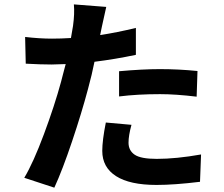

<svg xmlns="http://www.w3.org/2000/svg" viewBox="-20 -827 1040 892"><path d="M533.2 -378.9V-496.1Q642.6 -505.9 722.7 -505.9Q810.5 -505.9 897.5 -497.1L893.6 -377.9Q795.9 -389.6 723.6 -389.6Q618.2 -389.6 533.2 -378.9ZM611.3 -697.3V-572.3Q514.6 -551.8 418.9 -540Q407.2 -480.5 388.7 -413.1Q359.4 -302.7 314.9 -170.4Q270.5 -38.1 232.4 44.9L92.8 -1Q134.8 -71.3 184.1 -203.6Q233.4 -335.9 263.7 -447.3Q264.6 -453.1 272.9 -482.9Q281.2 -512.7 285.2 -529.3Q238.3 -527.3 219.7 -527.3Q169.9 -527.3 99.6 -531.2L96.7 -655.3Q164.1 -647.5 221.7 -647.5Q263.7 -647.5 309.6 -650.4Q319.3 -705.1 319.3 -707Q327.1 -763.7 323.2 -806.6L473.6 -794.9Q470.7 -784.2 453.1 -702.1L445.3 -664.1Q522.5 -675.8 611.3 -697.3ZM471.7 -257.8 590.8 -247.1Q577.1 -197.3 577.1 -164.1Q577.1 -127.9 605.5 -108.4Q633.8 -88.9 708 -88.9Q798.8 -88.9 914.1 -109.4L909.2 17.6Q790 32.2 707 32.2Q583 32.2 519 -8.8Q455.1 -49.8 455.1 -126Q455.1 -174.8 471.7 -257.8Z"/></svg>

Font: Gen Shin Gothic Monospace Bold
Style: Bold
Weight: 700
Designer: [Source Han Sans]
Ryoko NISHIZUKA  (kana & ideographs); Paul D. Hunt (Latin, Greek & Cyrillic); Wenlong ZHANG  (bopomofo
Version: Version 1.002.20150607